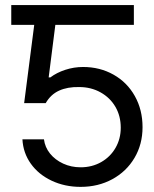

<svg xmlns="http://www.w3.org/2000/svg" viewBox="-20 -727 607 757"><path d="M177.7 -628.9H24.4V-707H177.7ZM68.4 -177.7H153.3Q157.2 -146.5 177.2 -121.6Q197.3 -96.7 229 -82Q260.7 -67.4 297.9 -67.4Q342.8 -67.4 378.9 -87.9Q415 -108.4 435.5 -144Q456.1 -179.7 456.1 -223.6Q456.1 -269.5 435.1 -305.7Q414.1 -341.8 376.5 -362.8Q338.9 -383.8 292 -383.8Q246.1 -384.8 212.9 -369.6Q179.7 -354.5 160.2 -320.3H75.2L125 -707H507.8V-628.9H198.2L171.9 -421.9H178.7Q203.1 -440.4 237.3 -451.7Q271.5 -462.9 307.6 -462.9Q374 -462.9 427.7 -432.6Q481.4 -402.3 511.7 -348.1Q542 -293.9 542 -225.6Q542 -158.2 510.3 -104.5Q478.5 -50.8 422.9 -20.5Q367.2 9.8 297.9 9.8Q235.4 9.8 183.6 -14.6Q131.8 -39.1 101.6 -81.5Q71.3 -124 68.4 -177.7Z"/></svg>

Font: Pretendard JP Variable
Style: Regular
Weight: 400
Designer: Base glyphs from Inter by Rasmus Andersson; Hangul glyphs from Noto Sans CJK(Source Han Sans) by Jang Soo-young and Kang
Foundry: Kil Hyung-jin
Version: Version 1.307;Glyphs 3.2 (3192)